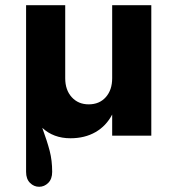

<svg xmlns="http://www.w3.org/2000/svg" viewBox="-20 -520 690 736"><path d="M80 -263V-500H230V-220Q230 -175 255 -147.5Q280 -120 320 -120Q361 -120 385.5 -147.5Q410 -175 410 -220V-500H560V0H410V-81Q387 -37 346 -13.5Q305 10 250 10Q185 10 142 -30Q161 22 170.5 58.5Q180 95 180 139Q180 166 165 181Q150 196 130 196Q110 196 95 181Q80 166 80 139Z"/></svg>

Font: Goli Bold
Style: Regular
Weight: 700
Designer: jaikishan Patel
Foundry: MagicType
Version: Version 1.000